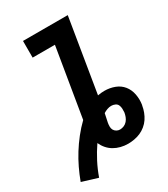

<svg xmlns="http://www.w3.org/2000/svg" viewBox="-229 -828 883 1007"><g transform="rotate(-30 212.5 -324.5)"><path d="M66 86 -29 57Q-15 19 2.5 -17.5Q20 -54 41.5 -88.5Q63 -123 89 -156Q115 -189 145 -218L214 -634H79V-735H350L277 -291Q287 -293 297 -294Q307 -295 317 -295Q350 -295 379 -284Q408 -273 426.5 -250Q445 -227 451 -195.5Q457 -164 452 -132L451 -129Q448 -110 441 -91.5Q434 -73 423 -56.5Q412 -40 396 -27Q380 -14 362.5 -6.5Q345 1 325.5 4.5Q306 8 288 8Q265 8 243.5 2.5Q222 -3 204 -13.5Q186 -24 172 -40Q158 -56 149 -76Q123 -38 102 2.5Q81 43 66 86ZM288 -78Q300 -78 312 -83Q324 -88 332.5 -98Q341 -108 345.5 -120Q350 -132 352 -144Q353 -155 352.5 -167Q352 -179 347.5 -189Q343 -199 332 -204Q321 -209 309 -209Q297 -209 284.5 -204.5Q272 -200 261 -193Q259 -180 255.5 -167Q252 -154 250 -141Q248 -130 248 -118.5Q248 -107 253 -98Q258 -89 267.5 -83.5Q277 -78 288 -78Z"/></g></svg>

Font: Iosevka Etoile
Style: Bold Italic
Weight: 700
Italic angle: -9°
Designer: Belleve Invis
Foundry: Belleve Invis
Version: Version 28.1.0; ttfautohint (v1.8.4)